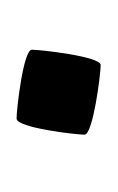

<svg xmlns="http://www.w3.org/2000/svg" viewBox="24 -352 139 226"><g transform="rotate(90 93.0 -239.5)"><path d="M39 -208C39 -198 109 -190 120 -190C131 -190 139 -260 139 -270C139 -280 68 -289 57 -289C47 -289 39 -218 39 -208Z"/></g></svg>

Font: bitstorm
Style: excn
Weight: 400
Version: Version 0.2